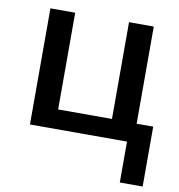

<svg xmlns="http://www.w3.org/2000/svg" viewBox="-82 -616 820 880"><g transform="rotate(10 328.5 -175.5)"><path d="M640.1 190.4H533.7V0H82V-540.5H197.3V-90.3H447.8V-540.5H563V-88.4H640.1Z"/></g></svg>

Font: Open Sans SemiBold
Style: Regular
Weight: 600
Designer: Monotype Design Team
Foundry: Monotype Imaging Inc.
Version: Version 3.003; ttfautohint (v1.8.4)